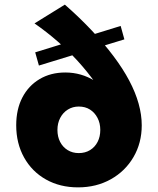

<svg xmlns="http://www.w3.org/2000/svg" viewBox="-20 -791 681 829"><path d="M317 18Q396 18 458.5 -17Q521 -52 556.5 -113Q592 -174 592 -250Q592 -295 578.5 -343.5Q565 -392 538 -443Q511 -494 470.5 -548Q430 -602 377.5 -658Q325 -714 260 -771L129 -690Q182 -653 229 -612Q276 -571 316.5 -526.5Q357 -482 391.5 -433.5Q426 -385 454 -333L496 -331Q401 -478 262 -478Q199 -478 151 -449.5Q103 -421 76.5 -370Q50 -319 50 -250Q50 -172 84 -111Q118 -50 178.5 -16Q239 18 317 18ZM320 -130Q293 -130 272 -143Q251 -156 239.5 -178.5Q228 -201 228 -230Q228 -259 240 -282Q252 -305 273 -318Q294 -331 320 -331Q348 -331 368.5 -318Q389 -305 401 -282Q413 -259 413 -230Q413 -201 401.5 -178.5Q390 -156 369 -143Q348 -130 320 -130ZM148 -508 517 -621 501 -679 132 -565Z"/></svg>

Font: Jost ExtraBold
Style: Regular
Weight: 800
Version: Version 3.710